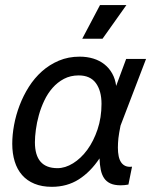

<svg xmlns="http://www.w3.org/2000/svg" viewBox="-20 -720 590 749"><path d="M291 -499Q319.3 -499 344 -491.5Q368.7 -483.9 387.2 -469.2Q405.8 -454.6 417.7 -433.3Q429.7 -412.1 433.1 -384.8L472.2 -490.2H549.8L450.2 -230Q447.3 -214.8 445.1 -202.9Q442.9 -190.9 441.9 -180.9Q440.9 -170.9 440.4 -161.9Q439.9 -152.8 439.9 -144Q439.9 -125.5 442.9 -111.1Q445.8 -96.7 452.4 -86.9Q459 -77.1 469.5 -72.5Q480 -67.9 495.1 -69.8L481 0Q464.8 2.9 451.2 2.9Q426.3 2.9 410.6 -4.4Q395 -11.7 386 -25.1Q377 -38.6 373 -58.1Q369.1 -77.6 368.2 -102.1Q333 -49.3 287.4 -20.3Q241.7 8.8 182.1 8.8Q143.6 8.8 114.5 -3.2Q85.4 -15.1 66.2 -37.1Q46.9 -59.1 37.4 -90.1Q27.8 -121.1 27.8 -159.2Q27.8 -193.8 34.9 -232.4Q42 -271 56.4 -308.8Q70.8 -346.7 92.5 -381.1Q114.3 -415.5 143.6 -441.7Q172.9 -467.8 209.7 -483.4Q246.6 -499 291 -499ZM116.2 -165Q116.2 -64 204.1 -64Q234.4 -64 265.1 -83Q295.9 -102.1 320.6 -135.7Q345.2 -169.4 360.6 -215.3Q376 -261.2 376 -314.9Q376 -365.7 354 -395.8Q332 -425.8 287.1 -425.8Q254.9 -425.8 229.5 -412.4Q204.1 -398.9 185.1 -377.2Q166 -355.5 152.8 -327.6Q139.6 -299.8 131.6 -270.8Q123.5 -241.7 119.9 -214.1Q116.2 -186.5 116.2 -165ZM473.1 -700.2 379.9 -568.8H300.8L370.1 -700.2ZM0 -490.2Z"/></svg>

Font: Code New Roman
Style: Italic
Weight: 400
Italic angle: -11°
Monospace: yes
Designer: Sam Radian
Foundry: Code New Roman
Version: Version 1.508 October 19, 2014